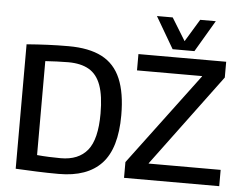

<svg xmlns="http://www.w3.org/2000/svg" viewBox="-60 -996 1354 1079"><g transform="rotate(5 617.0 -456.0)"><path d="M310 10Q246 10 185 7.5Q124 5 66 2V-700Q130 -705 186 -707.5Q242 -710 302 -710Q418 -710 490.5 -672.5Q563 -635 597 -555Q631 -475 631 -349Q631 -162 550.5 -76Q470 10 310 10ZM313 -79Q413 -79 463.5 -141Q514 -203 514 -348Q514 -448 492.5 -507.5Q471 -567 425.5 -593.5Q380 -620 308 -620Q280 -620 244 -618.5Q208 -617 179 -615V-85Q209 -82 246.5 -80.5Q284 -79 313 -79ZM677 0V-89L1064 -606V-608H697V-700H1192V-611L808 -94V-92H1214V0ZM1114 -922 1009 -744H886L782 -922H871L949 -795L1026 -922Z"/></g></svg>

Font: Georama Medium
Style: Regular
Weight: 500
Designer: Jean-Baptiste Levee
Foundry: Production Type
Version: Version 1.000